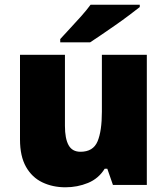

<svg xmlns="http://www.w3.org/2000/svg" viewBox="-20 -786 710 816"><path d="M604 -553V0H460L436 -69H425Q399 -27 354 -8.5Q309 10 258 10Q204 10 160 -11Q116 -32 90.5 -77Q65 -122 65 -193V-553H256V-251Q256 -197 271.5 -169Q287 -141 322 -141Q376 -141 394.5 -185Q413 -229 413 -311V-553ZM574 -756Q556 -742 529 -721.5Q502 -701 471 -679.5Q440 -658 411.5 -638.5Q383 -619 363 -606H236V-620Q253 -639 277 -664.5Q301 -690 325 -717Q349 -744 365 -766H574Z"/></svg>

Font: Noto Sans Meetei Mayek Black
Style: Regular
Weight: 900
Designer: Monotype Design Team and Neelakash Kshetrimayum
Foundry: Monotype Imaging Inc.
Version: Version 2.002; ttfautohint (v1.8.4.7-5d5b)